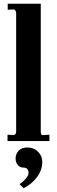

<svg xmlns="http://www.w3.org/2000/svg" viewBox="-20 -751 303 1022"><path d="M20 0V-34L53 -32Q66 -35 66 -51V-680Q66 -696 54 -701L21 -699V-731H197V-51Q197 -41 200 -36Q203 -31 210 -32L243 -34V0ZM106 251 84 229Q103 217 117.5 199.5Q132 182 132 170Q132 141 104 141Q86 141 74.5 127Q63 113 63 92Q63 68 79.5 51Q96 34 126 34Q160 34 182.5 56.5Q205 79 205 111Q205 154 177 191.5Q149 229 106 251Z"/></svg>

Font: UnnaBold
Style: Bold
Weight: 700
Designer: Jorge de Buen Unna
Foundry: Omnibus-Type
Version: Version 2.008;hotconv 1.0.109;makeotfexe 2.5.65596